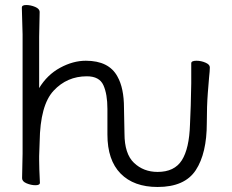

<svg xmlns="http://www.w3.org/2000/svg" viewBox="-20 -727 923 765"><path d="M474 -297 476 -195Q476 -114 514 -78Q552 -42 608 -42Q675 -42 704.5 -88.5Q734 -135 737 -231L740 -306Q742 -386 742 -395V-475Q742 -485 763 -485Q781 -485 798.5 -477.5Q816 -470 816 -459V-457Q816 -445 813 -418Q812 -409 808 -356.5Q804 -304 804 -237Q804 -116 760 -49Q716 18 608 18Q513 18 460.5 -35.5Q408 -89 408 -191V-293Q408 -352 392 -387.5Q376 -423 326 -423Q247 -423 193.5 -365.5Q140 -308 138 -162Q137 -129 136 -105V-89Q136 -59 139 1Q139 11 121.5 11Q104 11 86 3.5Q68 -4 68 -17L70 -115V-590L67 -697Q67 -707 84.5 -707Q102 -707 120 -699.5Q138 -692 138 -679L136 -580V-376Q168 -429 219.5 -457Q271 -485 322 -485Q414 -485 448 -422Q474 -376 474 -297Z"/></svg>

Font: QiushuiShotai Bright
Style: Regular
Weight: 400
Designer: Christian Thalmann (Catharsis Fonts)
Version: Version 1.250;